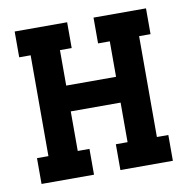

<svg xmlns="http://www.w3.org/2000/svg" viewBox="-65 -583 629 645"><g transform="rotate(-10 250.0 -260.0)"><path d="M26 0V-88H65V-432H26V-520H205V-432H165V-311H335V-432H295V-520H474V-432H435V-88H474V0H295V-88H335V-223H165V-88H205V0Z"/></g></svg>

Font: Iosevka Curly Slab Semibold
Style: Regular
Weight: 600
Monospace: yes
Designer: Belleve Invis
Foundry: Belleve Invis
Version: Version 22.1.2; ttfautohint (v1.8.4)